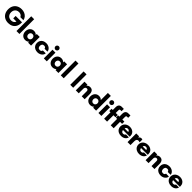

<svg xmlns="http://www.w3.org/2000/svg" viewBox="1089 -4110 7424 7424"><g transform="rotate(45 4801.0 -398.5)"><path d="M27.8 -367.7Q27.8 -481.9 74.7 -566.4Q121.6 -650.9 206.8 -696.3Q292 -741.7 404.3 -741.7Q488.8 -741.7 560.8 -710.7Q632.8 -679.7 681.4 -621.8Q730 -564 745.1 -485.8H575.2Q564.9 -517.1 540 -540.5Q515.1 -564 479.5 -576.7Q443.8 -589.4 403.3 -589.4Q343.8 -589.4 294.9 -563Q246.1 -536.6 217.8 -486.1Q189.5 -435.5 189.5 -366.7Q189.5 -297.9 216.8 -246.6Q244.1 -195.3 293.9 -168Q343.8 -140.6 409.7 -140.6Q476.1 -140.6 524.9 -170.7Q573.7 -200.7 591.3 -258.3H416V-390.1H764.6V-370.1Q764.6 -244.6 717.8 -158.9Q670.9 -73.2 589.1 -31.2Q507.3 10.7 403.3 10.7Q290 10.7 205.1 -36.1Q120.1 -83 74 -168.7Q27.8 -254.4 27.8 -367.7Z M850.6 -806.6H1011.7V0H850.6Z M1100.1 -236.3Q1100.1 -307.1 1128.4 -363.8Q1156.7 -420.4 1207.8 -452.6Q1258.8 -484.9 1324.7 -484.9Q1374 -484.9 1415.8 -468.8Q1457.5 -452.6 1486.8 -416V-474.1H1648.4V0H1486.8V-57.1Q1464.4 -22.9 1419.2 -6.1Q1374 10.7 1324.7 10.7Q1258.8 10.7 1207.8 -21.2Q1156.7 -53.2 1128.4 -109.6Q1100.1 -166 1100.1 -236.3ZM1374 -118.2Q1410.2 -118.2 1435.5 -134.3Q1460.9 -150.4 1473.9 -177.5Q1486.8 -204.6 1486.8 -236.3Q1486.8 -268.6 1473.9 -295.7Q1460.9 -322.8 1435.5 -338.9Q1410.2 -355 1374 -355Q1337.9 -355 1312.5 -338.9Q1287.1 -322.8 1274.2 -295.7Q1261.2 -268.6 1261.2 -236.3Q1261.2 -204.6 1274.2 -177.5Q1287.1 -150.4 1312.5 -134.3Q1337.9 -118.2 1374 -118.2Z M1733.9 -236.3Q1733.9 -306.2 1764.4 -362.5Q1794.9 -418.9 1856.2 -451.9Q1917.5 -484.9 2005.9 -484.9Q2074.2 -484.9 2131.6 -457.8Q2189 -430.7 2223.6 -384.5Q2258.3 -338.4 2261.7 -283.7H2101.6Q2097.7 -319.3 2073.5 -339.4Q2049.3 -359.4 2005.9 -359.4Q1946.8 -359.4 1920.9 -323.5Q1895 -287.6 1895 -236.3Q1895 -184.1 1920.7 -149.7Q1946.3 -115.2 2005.9 -115.2Q2049.3 -115.2 2073.5 -135Q2097.7 -154.8 2101.6 -190.4H2261.7Q2258.3 -135.7 2223.6 -89.6Q2189 -43.5 2131.6 -16.4Q2074.2 10.7 2005.9 10.7Q1925.8 10.7 1864 -19.5Q1802.2 -49.8 1768.1 -105.7Q1733.9 -161.6 1733.9 -236.3Z M2346.7 -474.1H2507.8V0H2346.7ZM2333 -647.5Q2333 -673.3 2345.7 -695.1Q2358.4 -716.8 2379.9 -729.2Q2401.4 -741.7 2427.2 -741.7Q2452.6 -741.7 2474.4 -729.2Q2496.1 -716.8 2509 -695.1Q2522 -673.3 2522 -647.5Q2522 -622.1 2509 -600.3Q2496.1 -578.6 2474.4 -565.7Q2452.6 -552.7 2427.2 -552.7Q2401.4 -552.7 2379.9 -565.7Q2358.4 -578.6 2345.7 -600.3Q2333 -622.1 2333 -647.5Z M2596.2 -236.3Q2596.2 -307.1 2624.5 -363.8Q2652.8 -420.4 2703.9 -452.6Q2754.9 -484.9 2820.8 -484.9Q2870.1 -484.9 2911.9 -468.8Q2953.6 -452.6 2982.9 -416V-474.1H3144.5V0H2982.9V-57.1Q2960.4 -22.9 2915.3 -6.1Q2870.1 10.7 2820.8 10.7Q2754.9 10.7 2703.9 -21.2Q2652.8 -53.2 2624.5 -109.6Q2596.2 -166 2596.2 -236.3ZM2870.1 -118.2Q2906.2 -118.2 2931.6 -134.3Q2957 -150.4 2970 -177.5Q2982.9 -204.6 2982.9 -236.3Q2982.9 -268.6 2970 -295.7Q2957 -322.8 2931.6 -338.9Q2906.2 -355 2870.1 -355Q2834 -355 2808.6 -338.9Q2783.2 -322.8 2770.3 -295.7Q2757.3 -268.6 2757.3 -236.3Q2757.3 -204.6 2770.3 -177.5Q2783.2 -150.4 2808.6 -134.3Q2834 -118.2 2870.1 -118.2Z M3272 -806.6H3433.1V0H3272Z M3791 -731H3952.1V0H3791Z M4094.7 -474.1H4255.9V-416Q4280.8 -447.8 4318.4 -466.3Q4356 -484.9 4401.4 -484.9Q4492.7 -484.9 4536.1 -427.7Q4579.6 -370.6 4579.6 -269V0H4418.5V-269Q4418.5 -312 4400.9 -334Q4383.3 -356 4346.2 -356Q4320.8 -356 4300.3 -343.3Q4279.8 -330.6 4267.8 -306.2Q4255.9 -281.7 4255.9 -247.1V0H4094.7Z M4656.2 -236.3Q4656.2 -307.1 4684.6 -363.8Q4712.9 -420.4 4763.9 -452.6Q4814.9 -484.9 4880.9 -484.9Q4930.2 -484.9 4971.9 -468.8Q5013.7 -452.6 5043 -416V-806.6H5204.6V0H5043V-57.1Q5020.5 -22.9 4975.3 -6.1Q4930.2 10.7 4880.9 10.7Q4814.9 10.7 4763.9 -21.2Q4712.9 -53.2 4684.6 -109.6Q4656.2 -166 4656.2 -236.3ZM4930.2 -118.2Q4966.3 -118.2 4991.7 -134.3Q5017.1 -150.4 5030 -177.5Q5043 -204.6 5043 -236.3Q5043 -268.6 5030 -295.7Q5017.1 -322.8 4991.7 -338.9Q4966.3 -355 4930.2 -355Q4894 -355 4868.7 -338.9Q4843.3 -322.8 4830.3 -295.7Q4817.4 -268.6 4817.4 -236.3Q4817.4 -204.6 4830.3 -177.5Q4843.3 -150.4 4868.7 -134.3Q4894 -118.2 4930.2 -118.2Z M5332 -474.1H5493.2V0H5332ZM5318.4 -647.5Q5318.4 -673.3 5331.1 -695.1Q5343.8 -716.8 5365.2 -729.2Q5386.7 -741.7 5412.6 -741.7Q5438 -741.7 5459.7 -729.2Q5481.4 -716.8 5494.4 -695.1Q5507.3 -673.3 5507.3 -647.5Q5507.3 -622.1 5494.4 -600.3Q5481.4 -578.6 5459.7 -565.7Q5438 -552.7 5412.6 -552.7Q5386.7 -552.7 5365.2 -565.7Q5343.8 -578.6 5331.1 -600.3Q5318.4 -622.1 5318.4 -647.5Z M5643.6 -349.6H5576.2V-474.1H5643.6V-635.3Q5643.6 -692.4 5663.3 -730.7Q5683.1 -769 5717.5 -787.8Q5752 -806.6 5796.4 -806.6H5916V-680.7H5857.9Q5835.9 -680.7 5824.7 -674.3Q5813.5 -668 5809.3 -654.5Q5805.2 -641.1 5805.2 -616.2V-474.1H5916V-349.6H5805.2V0H5643.6Z M6004.4 -349.6H5937V-474.1H6004.4V-635.3Q6004.4 -692.4 6024.2 -730.7Q6043.9 -769 6078.4 -787.8Q6112.8 -806.6 6157.2 -806.6H6276.9V-680.7H6218.8Q6196.8 -680.7 6185.5 -674.3Q6174.3 -668 6170.2 -654.5Q6166 -641.1 6166 -616.2V-474.1H6276.9V-349.6H6166V0H6004.4Z M6298.8 -236.3Q6298.8 -309.1 6334.5 -365.7Q6370.1 -422.4 6433.1 -453.6Q6496.1 -484.9 6575.2 -484.9Q6647.9 -484.9 6707.8 -456.5Q6767.6 -428.2 6802.5 -374.3Q6837.4 -320.3 6837.4 -247.1V-206.5H6469.7Q6473.1 -161.1 6500.5 -132.8Q6527.8 -104.5 6571.8 -104.5Q6598.6 -104.5 6619.4 -113.3Q6640.1 -122.1 6652.6 -136.2Q6665 -150.4 6668.5 -166.5H6832Q6809.1 -80.1 6741 -34.7Q6672.9 10.7 6575.2 10.7Q6494.1 10.7 6431.4 -19.8Q6368.7 -50.3 6333.7 -106.2Q6298.8 -162.1 6298.8 -236.3ZM6666.5 -293.5Q6664.6 -316.4 6652.3 -335Q6640.1 -353.5 6618.7 -364.5Q6597.2 -375.5 6569.8 -375.5Q6527.8 -375.5 6503.4 -352.8Q6479 -330.1 6471.7 -293.5Z M6924.8 -474.1H7085.9V-416Q7106 -445.3 7137.5 -465.1Q7168.9 -484.9 7206.5 -484.9Q7220.7 -484.9 7234.9 -481.9Q7249 -479 7259.3 -474.1V-324.7H7249.5Q7217.8 -339.8 7186 -339.8Q7139.2 -339.8 7112.5 -308.1Q7085.9 -276.4 7085.9 -214.8V0H6924.8Z M7285.6 -236.3Q7285.6 -309.1 7321.3 -365.7Q7356.9 -422.4 7419.9 -453.6Q7482.9 -484.9 7562 -484.9Q7634.8 -484.9 7694.6 -456.5Q7754.4 -428.2 7789.3 -374.3Q7824.2 -320.3 7824.2 -247.1V-206.5H7456.5Q7460 -161.1 7487.3 -132.8Q7514.6 -104.5 7558.6 -104.5Q7585.4 -104.5 7606.2 -113.3Q7627 -122.1 7639.4 -136.2Q7651.9 -150.4 7655.3 -166.5H7818.8Q7795.9 -80.1 7727.8 -34.7Q7659.7 10.7 7562 10.7Q7481 10.7 7418.2 -19.8Q7355.5 -50.3 7320.6 -106.2Q7285.6 -162.1 7285.6 -236.3ZM7653.3 -293.5Q7651.4 -316.4 7639.2 -335Q7627 -353.5 7605.5 -364.5Q7584 -375.5 7556.6 -375.5Q7514.6 -375.5 7490.2 -352.8Q7465.8 -330.1 7458.5 -293.5Z M7911.6 -474.1H8072.8V-416Q8097.7 -447.8 8135.3 -466.3Q8172.9 -484.9 8218.3 -484.9Q8309.6 -484.9 8353 -427.7Q8396.5 -370.6 8396.5 -269V0H8235.4V-269Q8235.4 -312 8217.8 -334Q8200.2 -356 8163.1 -356Q8137.7 -356 8117.2 -343.3Q8096.7 -330.6 8084.7 -306.2Q8072.8 -281.7 8072.8 -247.1V0H7911.6Z M8469.7 -236.3Q8469.7 -306.2 8500.2 -362.5Q8530.8 -418.9 8592 -451.9Q8653.3 -484.9 8741.7 -484.9Q8810.1 -484.9 8867.4 -457.8Q8924.8 -430.7 8959.5 -384.5Q8994.1 -338.4 8997.6 -283.7H8837.4Q8833.5 -319.3 8809.3 -339.4Q8785.2 -359.4 8741.7 -359.4Q8682.6 -359.4 8656.7 -323.5Q8630.9 -287.6 8630.9 -236.3Q8630.9 -184.1 8656.5 -149.7Q8682.1 -115.2 8741.7 -115.2Q8785.2 -115.2 8809.3 -135Q8833.5 -154.8 8837.4 -190.4H8997.6Q8994.1 -135.7 8959.5 -89.6Q8924.8 -43.5 8867.4 -16.4Q8810.1 10.7 8741.7 10.7Q8661.6 10.7 8599.9 -19.5Q8538.1 -49.8 8503.9 -105.7Q8469.7 -161.6 8469.7 -236.3Z M9039.6 -236.3Q9039.6 -309.1 9075.2 -365.7Q9110.8 -422.4 9173.8 -453.6Q9236.8 -484.9 9315.9 -484.9Q9388.7 -484.9 9448.5 -456.5Q9508.3 -428.2 9543.2 -374.3Q9578.1 -320.3 9578.1 -247.1V-206.5H9210.4Q9213.9 -161.1 9241.2 -132.8Q9268.6 -104.5 9312.5 -104.5Q9339.4 -104.5 9360.1 -113.3Q9380.9 -122.1 9393.3 -136.2Q9405.8 -150.4 9409.2 -166.5H9572.8Q9549.8 -80.1 9481.7 -34.7Q9413.6 10.7 9315.9 10.7Q9234.9 10.7 9172.1 -19.8Q9109.4 -50.3 9074.5 -106.2Q9039.6 -162.1 9039.6 -236.3ZM9407.2 -293.5Q9405.3 -316.4 9393.1 -335Q9380.9 -353.5 9359.4 -364.5Q9337.9 -375.5 9310.5 -375.5Q9268.6 -375.5 9244.1 -352.8Q9219.7 -330.1 9212.4 -293.5Z"/></g></svg>

Font: Glacial Indifference
Style: Bold
Weight: 700
Designer: Alfredo Marco Pradil
Foundry: Alfredo Marco Pradil
Version: Version 1.312